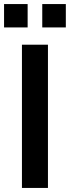

<svg xmlns="http://www.w3.org/2000/svg" viewBox="-31 -925 344 945"><path d="M77 0V-705H205V0ZM177 -790V-905H293V-790ZM-11 -790V-905H105V-790Z"/></svg>

Font: NunitoSans3
Style: Bold
Weight: 700
Designer: Vernon Adams
Foundry: Vernon Adams
Version: Version 3.101;gftools[0.9.27]